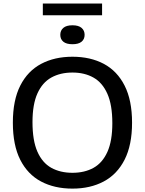

<svg xmlns="http://www.w3.org/2000/svg" viewBox="-20 -1076 834 1105"><path d="M397 9.5Q293.5 9.5 216.2 -31.5Q139 -72.5 96.5 -156.5Q54 -240.5 54 -370Q54 -499.5 96.8 -583.5Q139.5 -667.5 216.8 -708.5Q294 -749.5 397 -749.5Q500.5 -749.5 577.5 -708.5Q654.5 -667.5 697.2 -583.2Q740 -499 740 -370Q740 -241 697 -156.8Q654 -72.5 576.8 -31.5Q499.5 9.5 397 9.5ZM397 -81.5Q467 -81.5 518.5 -110.2Q570 -139 598.2 -202Q626.5 -265 626.5 -367Q626.5 -472 598 -536.2Q569.5 -600.5 518 -629.5Q466.5 -658.5 397 -658.5Q327.5 -658.5 275.8 -630Q224 -601.5 195.5 -538.5Q167 -475.5 167 -373Q167 -267.5 195.2 -203.2Q223.5 -139 275.2 -110.2Q327 -81.5 397 -81.5ZM397 -821.5Q362 -821.5 344.5 -836Q327 -850.5 327 -875.5Q327 -900.5 344.5 -915.5Q362 -930.5 397 -930.5Q432 -930.5 449.5 -915.5Q467 -900.5 467 -875.5Q467 -850.5 449.5 -836Q432 -821.5 397 -821.5ZM226.5 -988V-1055.5H567.5V-988Z"/></svg>

Font: Encode Sans SmExp Md
Style: Regular
Weight: 500
Width: 6
Designer: Multiple Designers
Foundry: Impallari Type
Version: Version 3.002; ttfautohint (v1.8.3) -l 8 -r 50 -G 200 -x 14 